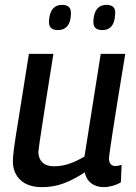

<svg xmlns="http://www.w3.org/2000/svg" viewBox="-20 -761 560 791"><path d="M154 10Q95 10 64 -19.5Q33 -49 33 -97Q33 -111 36 -136.5Q39 -162 46.5 -210Q54 -258 67 -337.5Q80 -417 99 -539H200Q181 -422 170 -350Q159 -278 152.5 -237Q146 -196 143 -174Q140 -152 138 -136Q138 -109 154 -92.5Q170 -76 203 -76Q235 -76 265.5 -86.5Q296 -97 328 -116L395 -539H496Q476 -418 463.5 -340Q451 -262 444 -216.5Q437 -171 434 -149Q431 -127 430 -119.5Q429 -112 429 -110Q429 -77 456 -77Q466 -77 481 -82L478 -10Q464 -1 444 4.5Q424 10 408 10Q377 10 356 -6Q335 -22 329 -51Q284 -21 242 -5.5Q200 10 154 10ZM402 -637Q382 -637 372.5 -646.5Q363 -656 365 -679Q370 -741 419 -741Q438 -741 447.5 -731.5Q457 -722 454 -698Q450 -637 402 -637ZM218 -637Q199 -637 189.5 -646.5Q180 -656 182 -678Q187 -741 236 -741Q255 -741 264.5 -731.5Q274 -722 272 -698Q268 -637 218 -637Z"/></svg>

Font: Georama Medium
Style: Italic
Weight: 500
Italic angle: -9°
Designer: Jean-Baptiste Levee
Foundry: Production Type
Version: Version 1.000